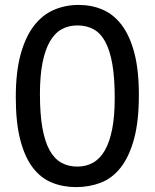

<svg xmlns="http://www.w3.org/2000/svg" viewBox="-20 -745 626 777"><path d="M542 -361.3Q542 -253.4 522.2 -181.6Q502.4 -109.9 468.3 -66.7Q434.1 -23.4 387.7 -5.6Q341.3 12.2 288.1 12.2Q235.4 12.2 190.4 -5.9Q145.5 -23.9 113 -66.2Q80.6 -108.4 62.3 -178.2Q43.9 -248 43.9 -351.6Q43.9 -454.6 63.7 -525.9Q83.5 -597.2 117.9 -641.4Q152.3 -685.5 198.7 -705.3Q245.1 -725.1 297.9 -725.1Q351.1 -725.1 395.8 -705.8Q440.4 -686.5 472.9 -643.3Q505.4 -600.1 523.7 -530.8Q542 -461.4 542 -361.3ZM444.3 -349.1Q444.3 -429.7 434.6 -485.6Q424.8 -541.5 405.8 -576.4Q386.7 -611.3 358.4 -626.7Q330.1 -642.1 293 -642.1Q257.8 -642.1 229.7 -626.7Q201.7 -611.3 182.1 -577.6Q162.6 -543.9 152.1 -491.2Q141.6 -438.5 141.6 -363.8Q141.6 -283.2 151.6 -227.3Q161.6 -171.4 180.9 -136.7Q200.2 -102.1 228.5 -86.4Q256.8 -70.8 293 -70.8Q328.1 -70.8 356.2 -86.4Q384.3 -102.1 403.8 -135.5Q423.3 -168.9 433.8 -221.7Q444.3 -274.4 444.3 -349.1Z"/></svg>

Font: Andika Eur
Style: Regular
Weight: 400
Designer: Victor Gaultney, Annie Olsen, Julie Remington, Don Collingsworth, Eric Hays, Becca Hirsbrunner
Foundry: SIL International
Version: Version 5.000